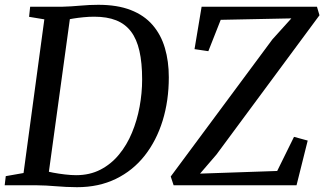

<svg xmlns="http://www.w3.org/2000/svg" viewBox="-24 -771 1350 799"><path d="M101.5 -743H235Q272.5 -744 310.2 -747.5Q348 -751 385 -751Q464.5 -751 520.2 -729.2Q576 -707.5 611 -667Q646 -626.5 662.2 -571.2Q678.5 -516 678.5 -449.5Q678.5 -352 652.8 -268.8Q627 -185.5 578 -123.2Q529 -61 458 -26.5Q387 8 296.5 8Q273 8 251.2 6.8Q229.5 5.5 208.8 4Q188 2.5 168 1.2Q148 0 128 0H-4.5L0 -38L74 -51L160.5 -690.5L97 -701ZM174.5 -20.5 160 -61.5Q173 -57 196.8 -52.5Q220.5 -48 246.5 -45Q272.5 -42 292.5 -42Q349.5 -42 394 -65Q438.5 -88 471.2 -127.8Q504 -167.5 525.2 -218.8Q546.5 -270 557 -327Q567.5 -384 567.5 -440.5Q567.5 -509.5 556.2 -559Q545 -608.5 521 -640Q497 -671.5 459.2 -686.5Q421.5 -701.5 368 -701.5Q345.5 -701.5 323 -699.2Q300.5 -697 282 -694Q263.5 -691 252.5 -688L271 -722.5ZM698.5 0 686.5 -36.5 1109.5 -607 1188.5 -694.5 894.5 -688.5 843 -558 785.5 -566.5 815 -743H1295L1305.5 -707.5L876.5 -127.5L808.5 -48.5L1129.5 -59.5L1199.5 -201.5L1256.5 -186L1210 0Z"/></svg>

Font: Merriweather 28pt
Style: Italic
Weight: 400
Italic angle: -7.8°
Version: Version 2.101